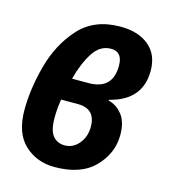

<svg xmlns="http://www.w3.org/2000/svg" viewBox="-90 -627 627 709"><g transform="rotate(15 223.5 -272.0)"><path d="M387 -167Q387 -217 365 -244.5Q343 -272 312 -279L313 -282Q434 -312 434 -425Q434 -487 393.5 -520.5Q353 -554 285 -554Q185 -554 127.5 -490.5Q70 -427 45.5 -336.5Q21 -246 21 -166Q21 -77 67.5 -33.5Q114 10 182 10Q283 10 335 -43.5Q387 -97 387 -167ZM272 -466Q316 -466 316 -413Q316 -322 224 -322H161Q177 -383 203.5 -424.5Q230 -466 272 -466ZM136 -166Q136 -186 137.5 -202Q139 -218 142 -237H206Q274 -237 274 -168Q274 -130 252 -103.5Q230 -77 198 -77Q170 -77 153 -97Q136 -117 136 -166Z"/></g></svg>

Font: Noto Sans Display Condensed
Style: Bold Italic
Weight: 700
Width: 3
Designer: Monotype Design team
Foundry: Monotype Imaging Inc.
Version: 1.000